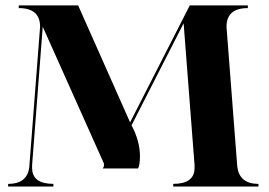

<svg xmlns="http://www.w3.org/2000/svg" viewBox="-20 -684 987 704"><path d="M266.6 -664.1 457 -235.4 675.8 -664.1H888.7V-654.3Q810.5 -654.3 810.5 -585.9L849.6 -78.1Q855 -9.8 927.7 -9.8V0H615.2V-9.8Q693.4 -9.8 693.4 -68.4V-78.1L653.3 -598.6L462.4 -224.6Q493.2 -166 493.2 -111.3Q493.2 -79.1 486.3 -66.4H356.4Q361.3 -71.3 361.3 -80.1Q361.3 -84 360.4 -85.9L136.7 -585.9L97.7 -78.1V-68.4Q97.7 -9.8 175.8 -9.8V0H9.8V-9.8Q84 -9.8 87.9 -78.1L127 -585.9Q127 -654.3 48.8 -654.3V-664.1Z"/></svg>

Font: spinwerad
Style: Bold
Weight: 700
Width: 7
Version: Version 0.3